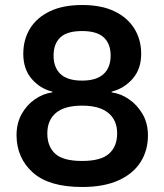

<svg xmlns="http://www.w3.org/2000/svg" viewBox="-20 -737 657 767"><path d="M308 10Q176 10 111.5 -47.5Q47 -105 46 -196Q46 -244 66 -280.5Q86 -317 119 -340Q152 -363 189 -368V-371Q140 -383 106.5 -422Q73 -461 73 -522Q73 -579 100 -623Q127 -667 179.5 -692Q232 -717 308 -717Q385 -717 437 -692Q489 -667 516.5 -623Q544 -579 544 -522Q544 -461 509.5 -422Q475 -383 426 -371V-368Q463 -363 496 -340Q529 -317 550 -280.5Q571 -244 571 -196Q571 -136 541.5 -89.5Q512 -43 453.5 -16.5Q395 10 308 10ZM308 -94Q383 -94 415.5 -123Q448 -152 448 -204Q448 -257 412.5 -286Q377 -315 308 -315Q238 -315 203.5 -286Q169 -257 169 -204Q169 -152 200.5 -123Q232 -94 308 -94ZM308 -415Q365 -415 393.5 -441Q422 -467 422 -515Q422 -562 394.5 -587.5Q367 -613 308 -613Q248 -613 221 -587.5Q194 -562 194 -515Q194 -467 222 -441Q250 -415 308 -415Z"/></svg>

Font: 42dot Sans Light
Style: Bold
Weight: 700
Version: Version 1.000